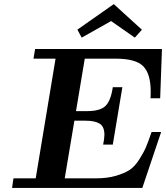

<svg xmlns="http://www.w3.org/2000/svg" viewBox="-20 -920 813 940"><path d="M39.1 0 45.9 -46.9H154.8L252 -632.8H144L151.9 -680.2H772.9L764.2 -439H716.8Q717.8 -447.8 717.8 -472.2Q717.8 -558.1 681.4 -595.5Q645 -632.8 546.9 -632.8H395L352.1 -376H407.2Q471.2 -376 497.1 -402.1Q522.9 -428.2 532.2 -493.2H579.1L532.2 -211.9H484.9Q490.7 -238.8 491.2 -259.8Q491.2 -300.8 467.5 -314.9Q443.8 -329.1 398.9 -329.1H344.2L296.9 -46.9H449.2Q505.4 -46.9 547.6 -59.3Q589.8 -71.8 615 -88.4Q640.1 -105 662.1 -139.9Q684.1 -174.8 694.6 -199.5Q705.1 -224.1 722.2 -273.9H769L676.8 0ZM358.9 -774.9 537.1 -899.9 674.3 -774.9V-773.9L640.1 -735.8L523.9 -816.9L379.9 -735.8Z"/></svg>

Font: CMU Serif Extra
Style: BoldSlanted
Weight: 700
Italic angle: -9.46001°
Version: Version 0.7.0